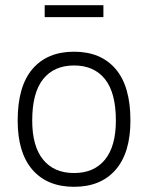

<svg xmlns="http://www.w3.org/2000/svg" viewBox="-20 -709 571 739"><path d="M152 -689H378V-643H152ZM48 -245Q48 -377 105 -443.5Q162 -510 265 -510Q368 -510 425 -443.5Q482 -377 482 -245Q482 -121 425 -55.5Q368 10 265 10Q162 10 105 -55.5Q48 -121 48 -245ZM265 -43Q342 -43 384 -94.5Q426 -146 426 -245Q426 -352 384 -404.5Q342 -457 265 -457Q188 -457 146 -404.5Q104 -352 104 -245Q104 -146 146 -94.5Q188 -43 265 -43Z"/></svg>

Font: Haskoy Light
Style: Regular
Weight: 300
Designer: Ertekin Erdin
Foundry: Ertekin Erdin
Version: Version 2.000; ttfautohint (v1.8.4.7-5d5b)